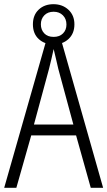

<svg xmlns="http://www.w3.org/2000/svg" viewBox="-20 -896 512 916"><path d="M413 0 343 -250H129L58 0H0L204 -715H269L472 0ZM258 -568Q253 -591 247 -615.5Q241 -640 236 -662Q231 -639 225.5 -615.5Q220 -592 214 -568L142 -302H330ZM236 -684Q193 -684 165 -709.5Q137 -735 137 -780Q137 -824 164.5 -850Q192 -876 235 -876Q278 -876 306.5 -849.5Q335 -823 335 -780Q335 -736 307 -710Q279 -684 236 -684ZM236 -720Q264 -720 280.5 -736.5Q297 -753 297 -779Q297 -806 280 -823Q263 -840 236 -840Q208 -840 191.5 -823Q175 -806 175 -780Q175 -754 191 -737Q207 -720 236 -720Z"/></svg>

Font: Noto Sans Ethiopic Condensed Light
Style: Regular
Weight: 300
Width: 3
Designer: Monotype Design Team
Foundry: Monotype Imaging Inc.
Version: Version 2.102; ttfautohint (v1.8.4.7-5d5b)